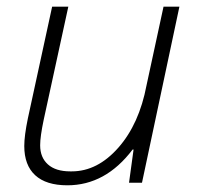

<svg xmlns="http://www.w3.org/2000/svg" viewBox="-20 -551 598 579"><path d="M101.1 -112.8Q101.1 -76.2 124.5 -55.2Q147.9 -34.2 191.9 -34.2Q193.8 -34.2 196.3 -34.2Q273.9 -34.2 336.9 -105.7Q399.9 -177.2 421.9 -293.9L473.1 -530.8H521L408.2 0H369.1L382.8 -100.1H379.9Q298.3 7.8 183.1 7.8Q119.1 7.8 86.2 -22.5Q53.2 -52.7 53.2 -110.8Q53.2 -141.6 64 -193.8L137.2 -530.8H186L111.8 -189.9Q101.1 -139.2 101.1 -112.8Z"/></svg>

Font: Open Sans Hebrew Light
Style: Italic
Weight: 300
Italic angle: -12°
Foundry: Ascender Corporation, Yanek Iontef
Version: Version 2.001;PS 002.001;hotconv 1.0.70;makeotf.lib2.5.58329